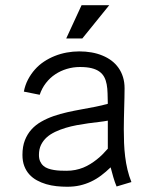

<svg xmlns="http://www.w3.org/2000/svg" viewBox="-20 -710 596 739"><path d="M485.8 -9.3Q476.6 -32.2 470.7 -56.9Q464.8 -81.5 461.7 -107.4Q458.5 -133.3 457.5 -159.9Q456.5 -186.5 456.5 -212.9Q456.5 -233.4 457 -253.9Q457.5 -274.4 458 -294.4Q458.5 -314.5 459 -333.5Q459.5 -352.5 459.5 -370.1Q459.5 -393.6 453.4 -413.3Q447.3 -433.1 436 -449Q424.8 -464.8 409.2 -476.6Q393.6 -488.3 374 -496.3Q354.5 -504.4 332 -508.3Q309.6 -512.2 285.2 -512.2Q260.7 -512.2 236.8 -507.8Q212.9 -503.4 190.9 -494.6Q168.9 -485.8 149.4 -472.9Q129.9 -460 114.5 -442.6Q99.1 -425.3 87.9 -404.1Q76.7 -382.8 71.8 -357.4L132.8 -345.2Q141.1 -370.1 156.5 -390.1Q171.9 -410.2 192.4 -423.8Q212.9 -437.5 237.3 -444.8Q261.7 -452.1 287.6 -452.1Q314.5 -452.1 332.8 -447.5Q351.1 -442.9 362.8 -434.3Q374.5 -425.8 381.1 -413.6Q387.7 -401.4 390.6 -385.5Q393.6 -369.6 394 -350.8Q394.5 -332 395 -310.5Q373 -304.2 347.2 -299.1Q321.3 -293.9 293.9 -289.1Q266.6 -284.2 239.3 -278.1Q211.9 -272 186.5 -263.2Q161.1 -254.4 139.2 -241.9Q117.2 -229.5 101.1 -211.7Q85 -193.8 75.7 -169.9Q66.4 -146 66.4 -113.8Q66.4 -89.4 73.5 -70.8Q80.6 -52.2 93 -38.6Q105.5 -24.9 122.1 -15.9Q138.7 -6.8 157.7 -1.2Q176.8 4.4 197.5 6.6Q218.3 8.8 238.8 8.8Q265.1 8.8 287.6 3.7Q310.1 -1.5 330.3 -11Q350.6 -20.5 369.1 -34.4Q387.7 -48.3 405.8 -65.9Q410.6 -47.4 416 -28.6Q421.4 -9.8 428.7 7.8ZM395 -137.7Q385.7 -127 375 -116.2Q364.3 -105.5 352.5 -96.2Q340.8 -86.9 327.9 -78.9Q314.9 -70.8 300.5 -64.9Q286.1 -59.1 270 -55.9Q253.9 -52.7 236.3 -52.7Q224.6 -52.7 212.2 -53.2Q199.7 -53.7 187.7 -55.7Q175.8 -57.6 165.3 -61.3Q154.8 -64.9 147 -71.8Q139.2 -78.6 134.5 -88.9Q129.9 -99.1 129.9 -113.8Q129.9 -135.7 137.9 -152.3Q146 -168.9 159.9 -181.4Q173.8 -193.8 192.6 -202.6Q211.4 -211.4 232.4 -217.8Q253.4 -224.1 275.9 -228.3Q298.3 -232.4 319.8 -235.4Q341.3 -238.3 360.6 -240.5Q379.9 -242.7 395 -245.6ZM234.9 -562H296.9L400.4 -689.9H293.9Z"/></svg>

Font: Saysettha
Style: Regular
Weight: 400
Designer: John M. Durdin
Foundry: Lao Script for Windows
Version: Version 2.201